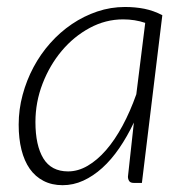

<svg xmlns="http://www.w3.org/2000/svg" viewBox="-20 -524 538 550"><path d="M386.5 0H363.5Q353.5 0 350 -5.5Q346.5 -11 346.5 -18L363.5 -173Q344.5 -133 321.8 -99.8Q299 -66.5 273 -43Q247 -19.5 218.5 -6.5Q190 6.5 159.5 6.5Q128.5 6.5 104.8 -5.8Q81 -18 65.2 -40.5Q49.5 -63 41.5 -95Q33.5 -127 33.5 -167Q33.5 -210.5 44.8 -252.2Q56 -294 76 -331.5Q96 -369 124 -400.5Q152 -432 186 -455Q220 -478 258.5 -491Q297 -504 338 -504Q367.5 -504 393.8 -498.8Q420 -493.5 445 -480.5ZM175 -33Q203.5 -33 231 -49Q258.5 -65 283.8 -94Q309 -123 331 -163.8Q353 -204.5 370.5 -254L396 -458.5Q366.5 -468.5 332.5 -468.5Q282.5 -468.5 237 -444Q191.5 -419.5 157 -378.5Q122.5 -337.5 102 -284.5Q81.5 -231.5 81.5 -174.5Q81.5 -107.5 104.2 -70.2Q127 -33 175 -33Z"/></svg>

Font: Lato Light
Style: Italic
Weight: 300
Italic angle: -7°
Designer: Lukasz Dziedzic
Foundry: tyPoland Lukasz Dziedzic
Version: Version 2.007; 2014-02-27